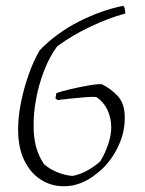

<svg xmlns="http://www.w3.org/2000/svg" viewBox="-20 -640 503 668"><path d="M202 8Q158 8 122 -15Q86 -38 64.5 -82Q43 -126 43 -190Q43 -234 53 -283.5Q63 -333 79.5 -380Q96 -427 118 -465Q176 -525 253.5 -564.5Q331 -604 409 -620L414 -612L416 -593Q357 -577 294 -547Q231 -517 179 -479Q153 -444 134 -395.5Q115 -347 105.5 -295Q96 -243 97 -200Q97 -160 106 -127.5Q115 -95 134 -68Q155 -50 182.5 -39.5Q210 -29 233 -28Q260 -33 286 -48Q312 -63 329 -79Q345 -105 356 -137Q367 -169 367 -197Q367 -229 354 -257Q341 -285 316 -302Q305 -304 279 -302Q253 -300 225 -297Q197 -294 180 -292L173 -298L176 -316Q192 -322 224 -329.5Q256 -337 287 -342.5Q318 -348 334 -347Q364 -333 389.5 -306Q415 -279 414 -228Q414 -174 386.5 -121Q359 -68 315 -35Q262 8 202 8Z"/></svg>

Font: Labrada Lght
Style: Italic
Weight: 300
Italic angle: -7°
Designer: Mercedes Jáuregui
Foundry: Omnibus-Type Team
Version: Version 1.000; ttfautohint (v1.8.4.7-5d5b)